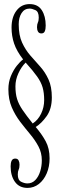

<svg xmlns="http://www.w3.org/2000/svg" viewBox="-20 -730 300 939"><path d="M114.5 189Q74.5 189 53.2 159.5Q32 130 32 83.5Q32 66 37 55.8Q42 45.5 54.5 45.5Q66 45.5 70.8 54.2Q75.5 63 75.5 75.5Q75.5 90.5 71.2 99.5Q67 108.5 67 123.5Q67 150.5 83.2 158.8Q99.5 167 114 167Q137 167 152.8 150.5Q168.5 134 176.5 108.2Q184.5 82.5 184.5 54.5Q184.5 17 168 -14Q151.5 -45 127 -74.2Q102.5 -103.5 78.2 -135.2Q54 -167 37.5 -205.2Q21 -243.5 21 -293.5Q21 -328.5 33.2 -358Q45.5 -387.5 62.2 -408.5Q79 -429.5 93 -439.5Q61.5 -480 49 -517Q36.5 -554 36.5 -595Q36.5 -646.5 60.8 -678.2Q85 -710 125 -710Q165 -710 184.2 -680.5Q203.5 -651 203.5 -605Q203.5 -587.5 199 -577Q194.5 -566.5 182.5 -566.5Q171 -566.5 166 -575.2Q161 -584 161 -596.5Q161 -611 165.2 -620Q169.5 -629 169.5 -644Q169.5 -673 153 -680.5Q136.5 -688 125 -688Q99.5 -688 85.5 -666Q71.5 -644 71.5 -611.5Q71.5 -557.5 88 -521.8Q104.5 -486 128.5 -458.5Q152.5 -431 176.8 -404Q201 -377 217.2 -341.5Q233.5 -306 233.5 -253.5Q233.5 -197.5 208.2 -162Q183 -126.5 154.5 -109Q184.5 -74 203.5 -39Q222.5 -4 222.5 44.5Q222.5 85 208.5 117.8Q194.5 150.5 170 169.8Q145.5 189 114.5 189ZM140 -126Q166 -143 181 -174Q196 -205 196 -240.5Q196 -276 188.5 -302.2Q181 -328.5 161.2 -356.2Q141.5 -384 105.5 -424Q84 -402.5 69.8 -371.2Q55.5 -340 55.5 -308Q55.5 -272 63.5 -246Q71.5 -220 90 -192.8Q108.5 -165.5 140 -126Z"/></svg>

Font: Imbue 50pt ExtraLight
Style: Regular
Weight: 200
Designer: Tyler Finck
Foundry: Etcetera Type Company
Version: Version 1.102; ttfautohint (v1.8.3)